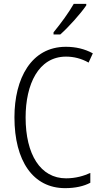

<svg xmlns="http://www.w3.org/2000/svg" viewBox="-20 -967 528 997"><path d="M428 -939V-947H363C336 -900 298 -848 258 -799V-788H293C336 -826 398 -895 428 -939ZM323 -673C363 -673 403 -663 440 -642L462 -690C420 -713 373 -724 322 -724C142 -724 55 -559 55 -358C55 -131 152 10 318 10C371 10 415 0 449 -18V-69C416 -54 374 -41 323 -41C190 -41 113 -165 113 -357C113 -528 179 -673 323 -673Z"/></svg>

Font: Noto Sans Thai Looped Condensed Light
Style: Regular
Weight: 300
Width: 3
Designer: Sasikarn Vongin, Ben Mitchell
Foundry: The Fontpad Ltd
Version: Version 1.001